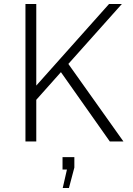

<svg xmlns="http://www.w3.org/2000/svg" viewBox="-20 -706 663 958"><path d="M161 -279 524 -686H588L321 -387L596 0H528L284 -346L161 -208V0H107V-686H161ZM314 140H292V78H351V130L324 232H293Z"/></svg>

Font: Chivo Thin
Style: Regular
Weight: 100
Designer: Hector Gatti
Foundry: Omnibus-Type
Version: Version 1.007